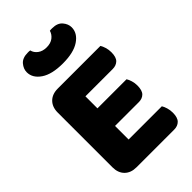

<svg xmlns="http://www.w3.org/2000/svg" viewBox="-255 -954 1050 1050"><g transform="rotate(-45 270.5 -429.0)"><path d="M58 -513Q58 -556 83 -581Q108 -606 151 -606H481Q488 -595 493.5 -577Q499 -559 499 -539Q499 -501 482.5 -485Q466 -469 439 -469H228V-376H453Q460 -365 465.5 -347.5Q471 -330 471 -310Q471 -272 455 -256Q439 -240 412 -240H228V-135H485Q492 -124 497.5 -106Q503 -88 503 -68Q503 -30 486.5 -13.5Q470 3 443 3H151Q108 3 83 -22Q58 -47 58 -90ZM268 -683Q184 -683 139 -713.5Q94 -744 94 -789Q94 -815 113.5 -838Q133 -861 174 -861Q179 -861 183 -861Q187 -861 192 -860Q197 -838 217 -823Q237 -808 268 -808Q299 -808 318.5 -823Q338 -838 344 -860Q349 -861 353 -861Q357 -861 362 -861Q403 -861 422.5 -838Q442 -815 442 -789Q442 -744 397 -713.5Q352 -683 268 -683Z"/></g></svg>

Font: Baloo
Style: Regular
Weight: 400
Designer: Sarang Kulkarni and Ek Type
Foundry: Ek Type
Version: Version 1.100;PS 1.000;hotconv 1.0.88;makeotf.lib2.5.647800;